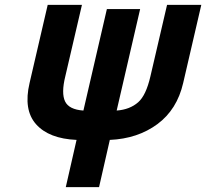

<svg xmlns="http://www.w3.org/2000/svg" viewBox="-20 -560 843 785"><path d="M293 12Q180 7 127.5 -52Q75 -111 101 -221L175 -540H315L247 -248Q230 -179 246 -145.5Q262 -112 321 -108L417 -523H553L457 -108Q511 -112 545 -142Q577 -170 595 -248L663 -540H803L729 -221Q704 -112 623.5 -52.5Q543 7 429 12L385 205H249Z"/></svg>

Font: Miedinger
Style: Bold-Italic
Weight: 700
Italic angle: -13°
Version: Version 001.000